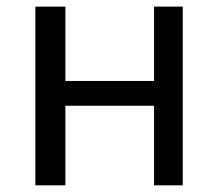

<svg xmlns="http://www.w3.org/2000/svg" viewBox="-20 -555 653 575"><path d="M175.8 -535.2V-312.5H441.4V-535.2H527.3V0H441.4V-238.3H175.8V0H85.9V-535.2Z"/></svg>

Font: Droid Sans Fallback
Style: Regular
Weight: 400
Designer: Steve Matteson
Foundry: Ascender Corporation
Version: 3.00 (Khmer version)